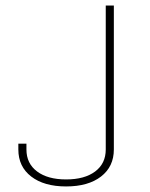

<svg xmlns="http://www.w3.org/2000/svg" viewBox="-20 -670 542 695"><path d="M219.2 4.9Q139.6 4.9 93 -31Q46.4 -66.9 46.4 -128.9V-149.9H75.7V-128.9Q75.7 -78.1 114.3 -49.3Q152.8 -20.5 219.2 -20.5Q286.1 -20.5 324.5 -49.3Q362.8 -78.1 362.8 -128.9V-649.9H392.1V-128.9Q392.1 -66.9 345.7 -31Q299.3 4.9 219.2 4.9Z"/></svg>

Font: Estedad-FD Thin
Style: Regular
Weight: 100
Designer: Amin Abedi
Version: Version 7.3